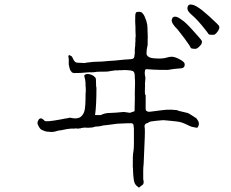

<svg xmlns="http://www.w3.org/2000/svg" viewBox="-20 -779 1040 866"><path d="M890 -665Q870 -689 856 -702Q842 -714 834.5 -722Q827 -730 826 -736Q824 -743 827 -750Q828 -755 833 -757Q838 -760 846 -758Q854 -757 865 -751Q878 -743 889 -735Q903 -723 923 -706Q967 -666 968.5 -661Q970 -656 968.5 -650Q967 -644 961 -636Q955 -628 950 -624.5Q945 -621 935 -622Q924 -622 921 -625Q921 -627 890 -665ZM812 -606Q785 -641 781 -646Q768 -659 762 -668Q756 -676 755 -683Q753 -689 757 -696Q758 -701 764 -703Q769 -705 776 -703Q784 -701 795 -693Q807 -685 817 -676Q831 -663 848 -644Q888 -600 890 -595Q892 -590 890 -584Q888 -578 881 -571Q874 -564 869 -561Q864 -558 852.5 -559Q841 -560 840 -564Q837 -572 812 -606ZM413 -410Q413 -385 415 -384Q415 -384 415 -383Q415 -303 409 -262V-260H411Q419 -260 426 -260Q429 -260 432 -260Q434 -260 435 -260Q448 -267 465 -269Q482 -270 504 -271Q512 -272 526 -273Q533 -274 538 -274Q543 -274 546 -273Q550 -272 553 -272Q558 -272 560 -271Q561 -270 563 -270Q567 -270 574 -273L586 -277L587 -278V-279Q589 -350 588 -361Q588 -381 589 -400Q589 -401 589 -402Q589 -405 589 -413Q588 -421 588 -430Q588 -441 587 -446Q586 -449 585 -452Q584 -455 582 -456Q580 -459 577 -459Q574 -459 571 -461L561 -462Q553 -463 547 -463Q545 -463 543 -463Q539 -463 536 -463Q531 -462 526 -462Q521 -463 514 -462Q509 -461 508 -461Q508 -462 503 -462Q492 -460 481 -459Q473 -457 464 -456Q427 -456 416 -455Q397 -452 395 -453Q394 -453 392.5 -452.5Q391 -452 387 -453Q385 -453 383 -453Q376 -452 368 -452Q357 -451 342 -450Q320 -449 314 -449.5Q308 -450 304 -453L296 -464Q294 -469 293 -475Q289 -489 290 -497Q291 -513 289 -520Q289 -521 289 -522Q288 -522 288 -524Q288 -525 289 -526Q289 -526 289 -528Q289 -528 292 -531Q292 -531 292 -531Q297 -528 303 -525Q304 -525 306 -521L309 -515Q313 -506 316 -503Q321 -496 332 -496Q354 -495 357 -495Q360 -494 362 -495Q365 -496 374 -497Q398 -500 402 -500Q448 -501 470 -504Q484 -505 500 -506Q520 -508 539 -510Q558 -511 569 -512Q578 -513 581 -515Q587 -519 587 -534Q587 -536 588 -537Q588 -539 588 -541V-551Q588 -560 590 -575Q590 -578 590 -584Q591 -588 591 -593Q590 -606 592 -616Q592 -621 591 -641Q591 -649 591 -656Q589 -681 590 -704Q590 -707 590 -707Q590 -727 602 -725Q604 -725 607 -726Q617 -725 619 -723Q628 -715 633 -703Q641 -686 644 -668Q645 -665 646 -627Q647 -602 646 -601Q646 -588 646 -579Q646 -574 644 -567Q643 -562 642 -556Q641 -550 641 -542V-534L642 -532Q648 -518 674 -516Q682 -515 694 -515Q700 -515 705 -515Q723 -516 735 -520Q744 -523 753 -523Q755 -523 758 -523Q774 -521 793 -510Q814 -499 813 -488Q814 -473 798 -471Q771 -469 765 -468Q764 -468 739 -464Q729 -463 725 -464Q723 -464 722 -464Q711 -464 698 -464Q684 -464 671 -465Q644 -467 643 -467Q643 -467 642 -467Q636 -467 634 -462Q633 -456 633 -452Q633 -440 634 -439Q636 -430 636 -427Q633 -398 634 -395Q635 -391 634 -387Q632 -347 637 -351Q637 -351 637 -349V-295V-287Q637 -277 650 -275Q652 -275 655 -275Q659 -275 664 -276Q688 -279 711 -282Q721 -283 730 -284Q754 -285 769 -283H772L779 -282Q781 -281 782.5 -280.5Q784 -280 786 -279Q797 -276 807 -274Q818 -272 828 -269Q831 -268 865 -246Q866 -246 874 -233Q877 -228 877 -220Q877 -211 870 -203H866Q845 -206 835 -211Q819 -219 804 -225Q790 -230 778 -231L750 -234L718 -237Q715 -237 715 -237Q699 -236 683 -234Q657 -232 650 -227L647 -224Q644 -224 644 -224Q643 -224 643 -224Q643 -224 643 -224Q642 -224 640 -222Q632 -219 632 -210Q632 -208 632 -206Q633 -204 633 -202Q634 -192 633 -161Q633 -161 628 -41Q626 -24 626 -9V-8Q626 8 626 25V29Q627 31 627 34Q628 37 628 42Q628 53 620 57Q617 59 612 63Q607 68 606 67L594 57Q589 52 586 43Q584 37 583 28Q582 19 581 9Q580 -1 580 -11Q580 -24 579 -26Q579 -27 579 -27Q578 -82 582 -97Q584 -110 584 -131V-174Q584 -198 584 -198Q582 -217 582 -217Q581 -218 578 -221Q577 -223 576 -223H574Q574 -223 571 -223Q565 -223 553 -223Q512 -221 509 -221Q483 -217 463 -215Q446 -213 444 -213Q435 -210 425 -209Q408 -208 406 -207Q399 -204 395 -204Q394 -204 393 -204Q376 -202 372 -203Q358 -204 357 -203Q353 -203 350 -202Q347 -202 343 -200H342Q340 -201 340 -200Q340 -200 340 -200Q339 -200 338 -200Q336 -200 335 -199Q333 -199 331 -199Q330 -199 329 -199Q326 -199 325 -200Q319 -199 314 -199Q311 -199 309 -199Q306 -199 304 -199Q296 -199 293 -198L283 -197L258 -192L251 -191Q241 -190 241 -189Q239 -189 237 -188.5Q235 -188 233 -187Q217 -182 198 -185Q196 -185 193 -185Q185 -186 176 -190Q166 -193 161 -199Q157 -204 153 -212Q149 -219 149 -224Q149 -231 154 -239Q160 -246 165 -245Q166 -245 166 -245Q171 -244 176 -239Q177 -238 178 -238Q178 -238 179 -237L181 -234Q187 -228 252 -240L272 -244L280 -245L294 -248Q295 -248 298 -248Q300 -247 302 -247Q305 -246 307 -246Q313 -245 318 -245Q335 -245 344 -252Q357 -263 361 -279Q366 -297 366 -356Q367 -363 367 -369Q367 -372 367 -375Q366 -385 366 -393Q366 -410 364 -420Q360 -435 360 -436Q360 -441 365.5 -443.5Q371 -446 380 -445Q388 -444 396 -440Q403 -437 407 -432Q411 -429 412 -425Q413 -422 413 -410Z"/></svg>

Font: ToneOZ-Tsuipita-TC
Style: Tsuipita-TC
Weight: 400
Designer: :Jeffrey Xuan (Chih-Lin Hsuan)  :
Foundry: jeffreyx@gmail.com, cjkFonts.io
Version: Version 0.24071